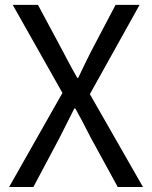

<svg xmlns="http://www.w3.org/2000/svg" viewBox="-20 -753 612 773"><path d="M16.6 0 231.4 -378.9 31.2 -733.4H132.8L233.4 -545.9Q239.3 -534.2 250 -514.2Q260.7 -494.1 270.5 -476.1Q280.3 -458 291 -439.5H294.9Q323.2 -500 346.7 -545.9L445.3 -733.4H542L341.8 -374L555.7 0H454.1L345.7 -198.2Q307.6 -273.4 283.2 -316.4H279.3Q256.8 -271.5 219.7 -198.2L114.3 0Z"/></svg>

Font: Gen Shin Gothic Regular
Style: Regular
Weight: 400
Designer: [Source Han Sans]
Ryoko NISHIZUKA  (kana & ideographs); Paul D. Hunt (Latin, Greek & Cyrillic); Wenlong ZHANG  (bopomofo
Version: Version 1.002.20150607